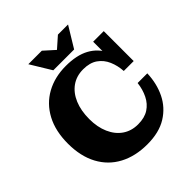

<svg xmlns="http://www.w3.org/2000/svg" viewBox="-233 -1031 1206 1206"><g transform="rotate(-45 370.5 -427.5)"><path d="M384 15Q278 15 199 -27Q120 -69 77 -149Q34 -229 34 -341Q34 -453 76.5 -532.5Q119 -612 195 -654Q271 -696 370 -696Q466 -696 527.5 -662.5Q589 -629 619 -566Q649 -503 649 -416H605Q602 -466 583.5 -509Q565 -552 528 -578Q491 -604 432 -604Q372 -604 328.5 -573Q285 -542 261.5 -486Q238 -430 238 -355Q238 -284 262 -229.5Q286 -175 329.5 -145Q373 -115 432 -115Q490 -115 527.5 -139.5Q565 -164 586 -206.5Q607 -249 613 -301H699Q696 -213 661 -141.5Q626 -70 557.5 -27.5Q489 15 384 15ZM649 -416 599 -529V-682H693V-416ZM295 -732 211 -870H331L440 -772H363L474 -870H564L480 -732Z"/></g></svg>

Font: Montagu Slab
Style: Bold
Weight: 700
Designer: Florian Karsten
Foundry: Florian Karsten
Version: Version 1.000